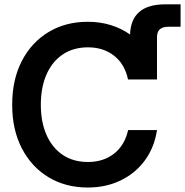

<svg xmlns="http://www.w3.org/2000/svg" viewBox="-20 -838 838 870"><path d="M377.9 11.7Q277.3 11.7 200.2 -34.7Q123 -81.1 79.1 -165.5Q35.2 -250 35.2 -363.3Q35.2 -477.5 79.1 -562Q123 -646.5 200.2 -692.9Q277.3 -739.3 377.9 -739.3Q433.1 -739.3 481.7 -724.4Q530.3 -709.5 569.3 -681.6Q573.7 -818.4 729 -818.4H798.3V-716.8H743.2Q691.4 -716.8 691.4 -670.4V-478H560.1Q545.4 -547.4 497.1 -585.4Q448.7 -623.5 378.9 -623.5Q312.5 -623.5 264.4 -591.3Q216.3 -559.1 190.7 -500.5Q165 -441.9 165 -363.3Q165 -285.2 190.7 -226.8Q216.3 -168.5 264.2 -136.2Q312 -104 378.9 -104Q448.2 -104 496.6 -141.6Q544.9 -179.2 560.5 -248.5H691.4Q679.2 -168.9 636 -110.6Q592.8 -52.2 526.4 -20.3Q460 11.7 377.9 11.7Z"/></svg>

Font: Inter Display SemiBold
Style: Regular
Weight: 600
Designer: Rasmus Andersson
Foundry: rsms
Version: Version 4.001;git-9221beed3